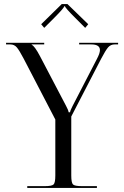

<svg xmlns="http://www.w3.org/2000/svg" viewBox="-20 -931 615 951"><path d="M314 -911 417 -811 402 -793 353 -842Q302 -893 302 -900H298Q298 -892 248 -842L199 -793L184 -811L286 -911ZM115 0V-9H201Q237 -9 245.5 -17.5Q254 -26 254 -62V-339L97 -641Q76 -681 63.5 -696Q51 -711 31 -711H10V-719H199V-711H137V-709Q151 -704 178 -653L307 -407Q318 -387 320 -375H327Q328 -384 340 -407L460 -639Q475 -667 475 -683Q475 -711 432 -711H372V-719H565V-711H548Q528 -711 515.5 -696.5Q503 -682 481 -640L333 -354V-62Q333 -26 341.5 -17.5Q350 -9 386 -9H460V0Z"/></svg>

Font: FoglihtenNo06
Style: Regular
Weight: 500
Designer: gluk (gluksza@wp.pl)
Foundry: gluk (gluksza@wp.pl)
Version: Version 0.76